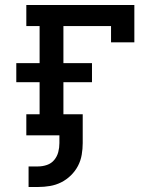

<svg xmlns="http://www.w3.org/2000/svg" viewBox="-20 -540 640 766"><path d="M94 206V124H132Q150 124 167.5 118Q185 112 196.5 98Q208 84 212.5 66.5Q217 49 217 31V0H85V-84H138V-212H45V-288H138V-436H85V-520H516V-371H423V-436H233V-288H347V-212H233V-84H310V31Q310 54 306 77.5Q302 101 291 122Q280 143 262.5 160Q245 177 224 187.5Q203 198 179.5 202Q156 206 132 206Z"/></svg>

Font: Iosevka Etoile Medium
Style: Regular
Weight: 500
Designer: Belleve Invis
Foundry: Belleve Invis
Version: Version 22.1.2; ttfautohint (v1.8.4)